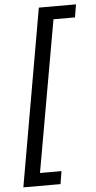

<svg xmlns="http://www.w3.org/2000/svg" viewBox="-60 -771 483 968"><g transform="rotate(-5 181.5 -287.0)"><path d="M18.1 161.1 174.8 -734.9H362.8L352.1 -669.9H243.2L107.9 96.2H216.8L206.1 161.1Z"/></g></svg>

Font: Archivo
Style: Italic
Weight: 400
Italic angle: -10°
Designer: Hector Gatti
Foundry: Omnibus-Type
Version: Version 2.001